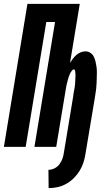

<svg xmlns="http://www.w3.org/2000/svg" viewBox="-39 -755 559 987"><path d="M211 212 210 118Q226 118 241 110.5Q256 103 266 90Q276 77 281.5 62Q287 47 289 32L337 -258Q338 -264 338.5 -270Q339 -276 340.5 -282.5Q342 -289 343 -295Q344 -301 345 -307Q346 -313 346.5 -319Q347 -325 347.5 -331Q348 -337 348 -343Q348 -349 348.5 -355Q349 -361 349 -367Q349 -373 348.5 -379Q348 -385 347 -391.5Q346 -398 340 -398Q335 -398 330.5 -392Q326 -386 323 -380.5Q320 -375 318 -369.5Q316 -364 314 -358.5Q312 -353 310.5 -347Q309 -341 307.5 -335.5Q306 -330 304.5 -324Q303 -318 302 -312.5Q301 -307 300 -301Q299 -295 298 -289L250 0H138L244 -642H199L93 0H-19L102 -735H371L321 -432Q328 -443 336 -453.5Q344 -464 353.5 -472.5Q363 -481 375.5 -486Q388 -491 400 -491Q414 -491 425.5 -483.5Q437 -476 443 -464Q449 -452 452 -439Q455 -426 457 -412.5Q459 -399 459 -385Q459 -371 458.5 -356.5Q458 -342 457.5 -328Q457 -314 455.5 -300Q454 -286 451.5 -271.5Q449 -257 447 -243L401 32Q398 54 391 77Q384 100 371.5 121Q359 142 341 160Q323 178 301.5 190Q280 202 257 207Q234 212 211 212Z"/></svg>

Font: Iosevka Curly Heavy
Style: Italic
Weight: 900
Italic angle: -9°
Monospace: yes
Designer: Belleve Invis
Foundry: Belleve Invis
Version: Version 22.1.2; ttfautohint (v1.8.4)